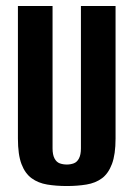

<svg xmlns="http://www.w3.org/2000/svg" viewBox="-20 -611 447 643"><path d="M204 12Q168 12 138 7Q108 2 86 -14Q64 -30 52 -61.5Q40 -93 40 -147V-591H156V-114Q156 -93 162.5 -80.5Q169 -68 180 -64Q191 -60 204 -60Q216 -60 227 -64Q238 -68 244.5 -80.5Q251 -93 251 -114V-591H367V-147Q367 -94 355 -62Q343 -30 321.5 -14Q300 2 269.5 7Q239 12 204 12Z"/></svg>

Font: Alumni Sans Thin
Style: Bold
Weight: 700
Version: Version 1.018